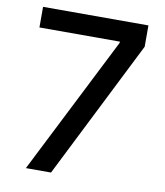

<svg xmlns="http://www.w3.org/2000/svg" viewBox="-82 -795 743 863"><g transform="rotate(10 289.5 -363.5)"><path d="M94.5 0H209.2L525.6 -630V-727.3H44.7V-633.2H411.9V-627.8Z"/></g></svg>

Font: Margiela Sans Medium
Style: Regular
Weight: 500
Designer: Stefan Endress, Andreas Faust
Version: Version 1.100;FEAKit 1.0